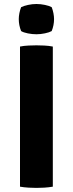

<svg xmlns="http://www.w3.org/2000/svg" viewBox="-20 -910 355 936"><path d="M77.5 -683Q96.5 -687 119.8 -688Q143 -689 157.5 -689Q173.5 -689 195.5 -688Q217.5 -687 237.5 -683V0Q217.5 3.5 195.5 4.8Q173.5 6 157.5 6Q143 6 119.8 4.8Q96.5 3.5 77.5 0ZM71.5 -817Q71.5 -830.5 74.5 -845.8Q77.5 -861 83 -875Q96 -881.5 116.8 -886Q137.5 -890.5 157.5 -890.5Q178 -890.5 199.2 -886Q220.5 -881.5 232 -875Q237.5 -861 240.5 -845.5Q243.5 -830 243.5 -817Q243.5 -787 232 -758.5Q220.5 -752 199.2 -747.5Q178 -743 157.5 -743Q137.5 -743 116 -747.2Q94.5 -751.5 83 -758.5Q71.5 -787 71.5 -817Z"/></svg>

Font: Signika
Style: Bold
Weight: 700
Designer: Anna Giedry
Foundry: Anna Giedry
Version: Version 2.001